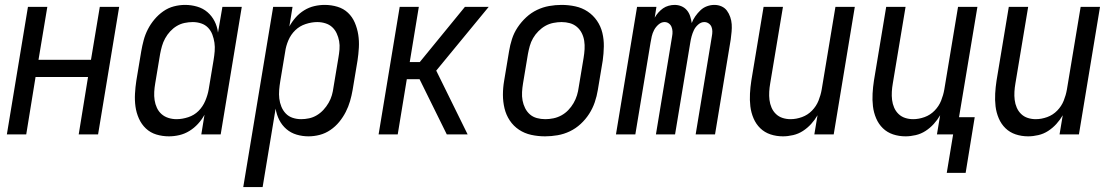

<svg xmlns="http://www.w3.org/2000/svg" viewBox="-20 -548 4540 783"><path d="M8 0 94 -520H173L137 -304H351L387 -520H466L380 0H301L339 -234H125L87 0Z M669 8Q642 8 617.5 0.5Q593 -7 575 -24Q557 -41 546.5 -64.5Q536 -88 532.5 -113.5Q529 -139 530.5 -166Q532 -193 536 -219L556 -339Q560 -362 566 -384.5Q572 -407 583 -428.5Q594 -450 610 -469Q626 -488 646 -502Q666 -516 689 -522Q712 -528 735 -528Q760 -528 784 -521Q808 -514 826 -498.5Q844 -483 855 -461.5Q866 -440 869 -415L887 -520H966L880 0H801L814 -80Q803 -60 787.5 -43Q772 -26 752.5 -14Q733 -2 711.5 3Q690 8 669 8ZM700 -62Q723 -62 747.5 -70Q772 -78 789.5 -95.5Q807 -113 817 -136.5Q827 -160 831 -183L851 -303Q854 -321 855.5 -339Q857 -357 854.5 -374Q852 -391 846 -407Q840 -423 828.5 -435Q817 -447 800.5 -452.5Q784 -458 766 -458Q750 -458 733 -454.5Q716 -451 701 -442Q686 -433 674 -420Q662 -407 653.5 -391.5Q645 -376 640.5 -360Q636 -344 633 -328L613 -208Q610 -191 609 -173.5Q608 -156 610.5 -139.5Q613 -123 620 -108Q627 -93 639 -82.5Q651 -72 667 -67Q683 -62 700 -62Z M972 215 1094 -520H1173L1160 -440Q1171 -460 1186 -477Q1201 -494 1220.5 -506Q1240 -518 1261.5 -523Q1283 -528 1304 -528Q1331 -528 1356 -520.5Q1381 -513 1399 -496Q1417 -479 1427 -455.5Q1437 -432 1441 -406.5Q1445 -381 1443.5 -354Q1442 -327 1438 -301L1418 -181Q1414 -158 1407.5 -135.5Q1401 -113 1390 -91.5Q1379 -70 1363.5 -51Q1348 -32 1327.5 -18Q1307 -4 1284 2Q1261 8 1238 8Q1213 8 1189.5 1Q1166 -6 1148 -21.5Q1130 -37 1119 -58.5Q1108 -80 1104 -105L1051 215ZM1208 -62Q1224 -62 1240.5 -65.5Q1257 -69 1272 -78Q1287 -87 1299 -100Q1311 -113 1320 -128.5Q1329 -144 1333.5 -160Q1338 -176 1340 -192L1360 -312Q1363 -329 1364.5 -346.5Q1366 -364 1363 -380.5Q1360 -397 1353 -412Q1346 -427 1334.5 -437.5Q1323 -448 1307 -453Q1291 -458 1274 -458Q1251 -458 1226.5 -450Q1202 -442 1184 -424.5Q1166 -407 1156 -383.5Q1146 -360 1143 -337L1123 -217Q1120 -199 1118.5 -181Q1117 -163 1119 -146Q1121 -129 1127.5 -113Q1134 -97 1145.5 -85Q1157 -73 1173.5 -67.5Q1190 -62 1208 -62Z M1524 0 1610 -520H1688L1651 -295H1692L1876 -520H1973L1759 -260L1887 0H1802L1691 -225H1639L1602 0Z M2203 8Q2174 8 2146.5 2Q2119 -4 2096.5 -19Q2074 -34 2059 -56.5Q2044 -79 2037.5 -106Q2031 -133 2031 -161.5Q2031 -190 2036 -219L2056 -339Q2060 -364 2068 -389Q2076 -414 2091 -436.5Q2106 -459 2126 -477.5Q2146 -496 2170 -507.5Q2194 -519 2219.5 -523.5Q2245 -528 2270 -528Q2299 -528 2326.5 -522Q2354 -516 2376.5 -501Q2399 -486 2414.5 -463.5Q2430 -441 2436.5 -414Q2443 -387 2442.5 -358.5Q2442 -330 2438 -301L2418 -181Q2414 -156 2405.5 -131Q2397 -106 2382.5 -83.5Q2368 -61 2348 -42.5Q2328 -24 2304 -12.5Q2280 -1 2254 3.5Q2228 8 2203 8ZM2204 -62Q2220 -62 2237 -65.5Q2254 -69 2269.5 -77.5Q2285 -86 2297.5 -99Q2310 -112 2319 -127.5Q2328 -143 2333 -159.5Q2338 -176 2340 -192L2360 -312Q2363 -330 2364 -347.5Q2365 -365 2362.5 -381.5Q2360 -398 2352.5 -413Q2345 -428 2332.5 -438.5Q2320 -449 2304 -453.5Q2288 -458 2270 -458Q2254 -458 2236.5 -454.5Q2219 -451 2204 -442.5Q2189 -434 2176 -421Q2163 -408 2154 -392.5Q2145 -377 2140.5 -360.5Q2136 -344 2133 -328L2113 -208Q2110 -190 2109 -172.5Q2108 -155 2111 -138.5Q2114 -122 2121.5 -107Q2129 -92 2141 -81.5Q2153 -71 2169.5 -66.5Q2186 -62 2204 -62Z M2492 0 2578 -520H2657L2650 -476Q2656 -487 2665 -497Q2674 -507 2684 -514Q2694 -521 2706.5 -524.5Q2719 -528 2731 -528Q2746 -528 2759 -522.5Q2772 -517 2781 -506.5Q2790 -496 2794.5 -482Q2799 -468 2801 -454Q2806 -468 2815.5 -481.5Q2825 -495 2836.5 -506Q2848 -517 2863 -522.5Q2878 -528 2893 -528Q2909 -528 2922.5 -522Q2936 -516 2944.5 -504.5Q2953 -493 2958 -478.5Q2963 -464 2964 -449Q2965 -434 2963.5 -418.5Q2962 -403 2960 -387L2896 0H2817L2883 -400Q2885 -410 2885 -420Q2885 -430 2881.5 -438.5Q2878 -447 2870 -452.5Q2862 -458 2852 -458Q2839 -458 2827.5 -448Q2816 -438 2810 -425.5Q2804 -413 2800.5 -400Q2797 -387 2795 -374L2733 0H2655L2721 -400Q2723 -410 2722.5 -420Q2722 -430 2718.5 -438.5Q2715 -447 2707.5 -452.5Q2700 -458 2690 -458Q2677 -458 2665.5 -448Q2654 -438 2647.5 -425.5Q2641 -413 2638 -400Q2635 -387 2633 -374L2571 0Z M3173 8Q3146 8 3122 0Q3098 -8 3080.5 -25Q3063 -42 3053 -65.5Q3043 -89 3040 -114.5Q3037 -140 3038.5 -166.5Q3040 -193 3044 -219L3094 -520H3173L3121 -208Q3118 -191 3117 -174Q3116 -157 3118 -140.5Q3120 -124 3126.5 -109Q3133 -94 3144.5 -83Q3156 -72 3171.5 -67Q3187 -62 3204 -62Q3227 -62 3250.5 -70.5Q3274 -79 3291.5 -97Q3309 -115 3318 -137.5Q3327 -160 3331 -183L3387 -520H3466L3380 0H3301L3314 -78Q3303 -59 3288 -42.5Q3273 -26 3254.5 -14Q3236 -2 3214.5 3Q3193 8 3173 8Z M3841 157 3867 0H3801L3814 -78Q3803 -59 3788 -42.5Q3773 -26 3754.5 -14Q3736 -2 3714.5 3Q3693 8 3673 8Q3646 8 3622 0Q3598 -8 3580.5 -25Q3563 -42 3553 -65.5Q3543 -89 3540 -114.5Q3537 -140 3538.5 -166.5Q3540 -193 3544 -219L3594 -520H3673L3621 -208Q3618 -191 3617 -174Q3616 -157 3618 -140.5Q3620 -124 3626.5 -109Q3633 -94 3644.5 -83Q3656 -72 3671.5 -67Q3687 -62 3704 -62Q3727 -62 3750.5 -70.5Q3774 -79 3791.5 -97Q3809 -115 3818 -137.5Q3827 -160 3831 -183L3887 -520H3966L3891 -70H3955L3918 157Z M4173 8Q4146 8 4122 0Q4098 -8 4080.5 -25Q4063 -42 4053 -65.5Q4043 -89 4040 -114.5Q4037 -140 4038.5 -166.5Q4040 -193 4044 -219L4094 -520H4173L4121 -208Q4118 -191 4117 -174Q4116 -157 4118 -140.5Q4120 -124 4126.5 -109Q4133 -94 4144.5 -83Q4156 -72 4171.5 -67Q4187 -62 4204 -62Q4227 -62 4250.5 -70.5Q4274 -79 4291.5 -97Q4309 -115 4318 -137.5Q4327 -160 4331 -183L4387 -520H4466L4380 0H4301L4314 -78Q4303 -59 4288 -42.5Q4273 -26 4254.5 -14Q4236 -2 4214.5 3Q4193 8 4173 8Z"/></svg>

Font: Iosevka Custom
Style: Italic
Weight: 400
Italic angle: -9°
Monospace: yes
Designer: Belleve Invis
Foundry: Belleve Invis
Version: Version 30.3.3; ttfautohint (v1.8.3)